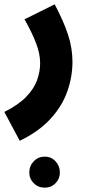

<svg xmlns="http://www.w3.org/2000/svg" viewBox="-56 -419 422 885"><path d="M35 230 -36 97Q28 65 64 28Q100 -9 114.5 -48.5Q129 -88 129 -128Q129 -172 109.5 -222Q90 -272 57 -330L196 -399Q237 -322 257.5 -259.5Q278 -197 278 -134Q278 -65 254 3Q230 71 176 129.5Q122 188 35 230ZM150 446Q120 446 99.5 425.5Q79 405 79 376Q79 346 99.5 324.5Q120 303 150 303Q180 303 200 324.5Q220 346 220 376Q220 405 200 425.5Q180 446 150 446Z"/></svg>

Font: Noto Sans Arabic ExtCond ExtBd
Style: Regular
Weight: 800
Width: 2
Designer: Monotype Design Team, Nadine Chahine, Nizar Qandah and Khaled Hosny
Foundry: Monotype Imaging Inc.
Version: Version 2.012; ttfautohint (v1.8.4.7-5d5b)